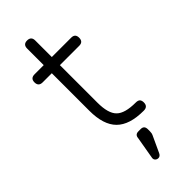

<svg xmlns="http://www.w3.org/2000/svg" viewBox="-262 -643 881 881"><g transform="rotate(-45 179.0 -202.0)"><path d="M180 201.5C180 201.5 180 201.5 180 201.5C174 201.5 169 199.5 165 195.5C161 192 159.5 187 160 180.5C160 180.5 160 180.5 160 180.5C160 180.5 179 71 179 71C180 56.5 187.5 49.5 202 49.5C202 49.5 202 49.5 202 49.5C202 49.5 217 49.5 217 49.5C232 49.5 239.5 57.5 239.5 74C239.5 74 239.5 74 239.5 74C239.5 74 239.5 86 239.5 86C239.5 91.5 239 96 238.5 98.5C238 101.5 237 104 236 106.5C236 106.5 236 106.5 236 106.5C236 106.5 198.5 187.5 198.5 187.5C194 197 188 201.5 180 201.5ZM286.5 0C286.5 0 286.5 0 286.5 0C225 0 180.5 -14 152 -42.5C123.5 -71 109.5 -115.5 109.5 -176.5C109.5 -176.5 109.5 -176.5 109.5 -176.5C109.5 -176.5 109.5 -420 109.5 -420C109.5 -420 50 -420 50 -420C32.5 -420 23.5 -429 23.5 -446.5C23.5 -446.5 23.5 -446.5 23.5 -446.5C23.5 -464 32.5 -472.5 50 -472.5C50 -472.5 50 -472.5 50 -472.5C50 -472.5 109.5 -472.5 109.5 -472.5C109.5 -472.5 109.5 -580 109.5 -580C109.5 -597.5 118 -606.5 135.5 -606.5C135.5 -606.5 135.5 -606.5 135.5 -606.5C153 -606.5 162 -597.5 162 -580C162 -580 162 -580 162 -580C162 -580 162 -472.5 162 -472.5C162 -472.5 287.5 -472.5 287.5 -472.5C305 -472.5 313.5 -464 313.5 -446.5C313.5 -446.5 313.5 -446.5 313.5 -446.5C313.5 -429 305 -420 287.5 -420C287.5 -420 287.5 -420 287.5 -420C287.5 -420 162 -420 162 -420C162 -420 162 -176.5 162 -176.5C162 -130 171 -97.5 189.5 -79.5C207.5 -61.5 240 -52.5 286.5 -52.5C286.5 -52.5 286.5 -52.5 286.5 -52.5C296 -52.5 303 -50.5 307.5 -46C311.5 -41.5 313.5 -35 313.5 -26.5C313.5 -26.5 313.5 -26.5 313.5 -26.5C313.5 -9 304.5 0 286.5 0Z"/></g></svg>

Font: Jura-Fortis-Regular
Style: Regular
Weight: 500
Designer: Daniel Johnson, Alexei Vanyashin, Mirko Velimirovic
Foundry: Daniel Johnson
Version: ""